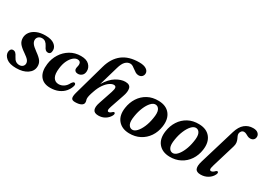

<svg xmlns="http://www.w3.org/2000/svg" viewBox="-20 -1415 2890 2115"><g transform="rotate(30 1425.0 -357.0)"><path d="M185.5 -36Q212 -36 228.2 -51.2Q244.5 -66.5 244.5 -89Q244.5 -110 229.5 -129.5Q214.5 -149 168.5 -180.5Q114 -217.5 92 -247Q70 -276.5 70.5 -318Q71.5 -358 96 -390.8Q120.5 -423.5 166 -443.2Q211.5 -463 275.5 -463Q350.5 -463 389 -434Q427.5 -405 428 -364Q428.5 -312 389.5 -312Q372.5 -312 359.8 -323Q347 -334 334 -362Q320 -390 302 -404.2Q284 -418.5 259 -418.5Q230 -418.5 212.5 -402Q195 -385.5 195 -359.5Q195 -338 210.5 -316Q226 -294 274 -259Q332.5 -217.5 351.8 -187.5Q371 -157.5 369 -120Q366.5 -62.5 313.2 -26Q260 10.5 171.5 10.5Q89 10.5 47.8 -22.2Q6.5 -55 6.5 -97Q7 -119.5 17.5 -133Q28 -146.5 46 -146.5Q65 -146.5 78.5 -133.8Q92 -121 104.5 -95Q121 -62 140.8 -49Q160.5 -36 185.5 -36Z M713.5 -412Q686 -412 659.2 -389.2Q632.5 -366.5 612.2 -325Q592 -283.5 585 -227Q574.5 -147 597.2 -108.5Q620 -70 666 -70Q700.5 -70.5 730.2 -90.2Q760 -110 779.5 -150Q788 -161 794.2 -167.2Q800.5 -173.5 809.5 -173Q819 -173 824.2 -163.2Q829.5 -153.5 823.5 -134.5Q811.5 -95 783.2 -62Q755 -29 710 -9Q665 11 604.5 11Q518.5 11 476.8 -45Q435 -101 448 -200.5Q457 -272 494.5 -331.8Q532 -391.5 591.8 -427.2Q651.5 -463 727.5 -463Q799 -463 833.2 -428.5Q867.5 -394 865.5 -349.5Q864.5 -313.5 842.8 -294.2Q821 -275 793 -275Q771.5 -275 758.8 -286.2Q746 -297.5 746.5 -316Q747 -330.5 750.8 -343.2Q754.5 -356 754.5 -372Q755 -389.5 744 -400.8Q733 -412 713.5 -412Z M1041 -192Q1027.5 -154.5 1022 -131.2Q1016.5 -108 1016.5 -93.5Q1016.5 -79.5 1020.5 -68.8Q1024.5 -58 1024.5 -43.5Q1024.5 -18.5 997 -4Q969.5 10.5 921.5 10.5Q882 10.5 874.5 -12.5Q867 -35.5 882 -88.5L992 -479.5Q1025.5 -599 1105.8 -661.2Q1186 -723.5 1318.5 -723.5Q1377 -723.5 1408 -703.2Q1439 -683 1439 -652Q1439 -628 1423 -611.5Q1407 -595 1378.5 -595Q1358.5 -595 1340.8 -605.2Q1323 -615.5 1306.5 -628.8Q1290 -642 1273.5 -652Q1257 -662 1240 -662Q1206.5 -662 1179.5 -635.5Q1152.5 -609 1135 -547.5L1063.5 -300.5Q1115.5 -387.5 1177 -424.5Q1238.5 -461.5 1292 -461.5Q1351.5 -461.5 1362 -420.2Q1372.5 -379 1348.5 -312.5L1291 -144Q1279 -109 1281.5 -94.5Q1284 -80 1297 -80Q1305 -80 1314 -84.8Q1323 -89.5 1336 -102Q1348.5 -113 1356.5 -108.5Q1363.5 -105.5 1364.5 -95.8Q1365.5 -86 1357.5 -70.5Q1337.5 -34 1301.2 -11.8Q1265 10.5 1217.5 10.5Q1164 10.5 1151.2 -23Q1138.5 -56.5 1158.5 -115L1217 -289.5Q1231.5 -332.5 1226.8 -350.8Q1222 -369 1198.5 -369Q1175.5 -369 1146 -348.8Q1116.5 -328.5 1088.5 -289Q1060.5 -249.5 1041 -192Z M1716 -463Q1812 -461 1859.8 -400.5Q1907.5 -340 1893 -240.5Q1882.5 -165.5 1843.8 -108.2Q1805 -51 1744.5 -19.5Q1684 12 1608 10.5Q1515 8.5 1466 -50.8Q1417 -110 1432 -211Q1442.5 -284 1479.8 -341.8Q1517 -399.5 1577 -432.2Q1637 -465 1716 -463ZM1618 -41.5Q1647 -40 1675.2 -70Q1703.5 -100 1725.8 -151.5Q1748 -203 1758 -266.5Q1771 -339 1755.8 -373.5Q1740.5 -408 1708 -410.5Q1677.5 -412.5 1648.5 -381Q1619.5 -349.5 1597.5 -297Q1575.5 -244.5 1566 -183.5Q1553.5 -111 1569.2 -77.5Q1585 -44 1618 -41.5Z M2230.5 -463Q2326.5 -461 2374.2 -400.5Q2422 -340 2407.5 -240.5Q2397 -165.5 2358.2 -108.2Q2319.5 -51 2259 -19.5Q2198.5 12 2122.5 10.5Q2029.5 8.5 1980.5 -50.8Q1931.5 -110 1946.5 -211Q1957 -284 1994.2 -341.8Q2031.5 -399.5 2091.5 -432.2Q2151.5 -465 2230.5 -463ZM2132.5 -41.5Q2161.5 -40 2189.8 -70Q2218 -100 2240.2 -151.5Q2262.5 -203 2272.5 -266.5Q2285.5 -339 2270.2 -373.5Q2255 -408 2222.5 -410.5Q2192 -412.5 2163 -381Q2134 -349.5 2112 -297Q2090 -244.5 2080.5 -183.5Q2068 -111 2083.8 -77.5Q2099.5 -44 2132.5 -41.5Z M2767 -723.5Q2808.5 -723.5 2829.2 -705.2Q2850 -687 2850 -662.5Q2850 -637 2834.5 -622Q2819 -607 2793 -607Q2774.5 -607 2759.5 -614.5Q2744.5 -622 2730.2 -629.8Q2716 -637.5 2700.5 -637.5Q2682.5 -637.5 2670 -624Q2657.5 -610.5 2655.5 -591Q2654.5 -576 2661.2 -561.2Q2668 -546.5 2675.5 -529.5Q2683 -512.5 2685.8 -490.5Q2688.5 -468.5 2679.5 -439L2592 -149.5Q2579.5 -108 2582.5 -94Q2585.5 -80 2599.5 -80Q2621.5 -80 2646.5 -108Q2657 -117.5 2666 -114Q2673 -111.5 2674.5 -102Q2676 -92.5 2668.5 -77.5Q2650 -39 2609.5 -14.2Q2569 10.5 2518 10.5Q2464 10.5 2451 -23Q2438 -56.5 2457.5 -120L2594 -573.5Q2617.5 -651 2662 -687.2Q2706.5 -723.5 2767 -723.5Z"/></g></svg>

Font: Fraunces 72pt Soft SemiBold
Style: Italic
Weight: 600
Italic angle: -16°
Version: Version 1.000;[b76b70a41]